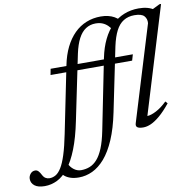

<svg xmlns="http://www.w3.org/2000/svg" viewBox="-280 -817 1179 1175"><g transform="rotate(-10 309.0 -229.0)"><path d="M56 -404.5 63 -442H574L563 -404.5ZM12 190.5 62 143Q75 171 95.5 186.2Q116 201.5 139.5 201.5Q168.5 201.5 193.8 191.5Q219 181.5 240.2 157.5Q261.5 133.5 278.5 92Q295.5 50.5 308 -12L396 -451Q409 -514.5 432.8 -563.2Q456.5 -612 490 -645.2Q523.5 -678.5 565.8 -695.5Q608 -712.5 657 -712.5Q671.5 -712.5 685 -711Q698.5 -709.5 710.5 -706.2Q722.5 -703 734 -697.8Q745.5 -692.5 756 -684.5L721 -682.5L788 -715.5H797.5L596 -54.5Q619.5 -55.5 652.2 -72.5Q685 -89.5 719.5 -123L731.5 -109.5Q695 -64.5 664.2 -38.5Q633.5 -12.5 608 -1.2Q582.5 10 560 10Q535 10 523.8 2.5Q512.5 -5 518 -23L698.5 -613.5Q701 -640 685 -658Q669 -676 624 -676Q585.5 -676 556.8 -658.2Q528 -640.5 509 -603.5Q490 -566.5 477.5 -509L396 -113Q376 -15.5 346.5 52.8Q317 121 280.8 162.8Q244.5 204.5 203.5 223.8Q162.5 243 119 243Q89.5 243 67.5 235.8Q45.5 228.5 31.2 216.5Q17 204.5 12 190.5ZM160 -100.5Q139.5 0 112.2 69Q85 138 52.2 180Q19.5 222 -17.8 240.5Q-55 259 -96 259Q-137.5 259 -158.8 242.5Q-180 226 -180 200Q-180 183 -168.5 168.8Q-157 154.5 -138.5 154.5Q-127 154.5 -118.5 163.5Q-110 172.5 -102 188.5Q-94 204 -83 210.2Q-72 216.5 -59.5 216.5Q-39 216.5 -20.8 206Q-2.5 195.5 14.5 168.2Q31.5 141 47.2 91.8Q63 42.5 78.5 -34.5L162 -446Q174.5 -508.5 198.2 -556.5Q222 -604.5 255.2 -637.5Q288.5 -670.5 330 -687.2Q371.5 -704 419.5 -704Q444.5 -704 465.5 -699Q486.5 -694 503.5 -684.5Q520.5 -675 532 -662L481 -606Q470.5 -625.5 456 -639.2Q441.5 -653 423.5 -660.2Q405.5 -667.5 381.5 -667.5Q347.5 -667.5 320.5 -650Q293.5 -632.5 274.5 -596.2Q255.5 -560 243.5 -504Z"/></g></svg>

Font: Newsreader 28pt
Style: Italic
Weight: 400
Italic angle: -17°
Version: Version 1.003